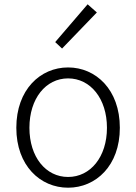

<svg xmlns="http://www.w3.org/2000/svg" viewBox="-20 -861 634 894"><path d="M269 -635 431 -803 388 -841 237 -665ZM297 13C426 13 538 -89 538 -266C538 -444 426 -547 297 -547C168 -547 56 -444 56 -266C56 -89 168 13 297 13ZM297 -37C193 -37 117 -130 117 -266C117 -402 193 -496 297 -496C401 -496 478 -402 478 -266C478 -130 401 -37 297 -37Z"/></svg>

Font: Spoqa Han Sans Neo Light
Style: Regular
Weight: 300
Designer: [Spoqa Han Sans Neo] Dong-huui Kim  Younghwa Kang  Yujin Lee  [Noto Sans] Ryoko NISHIZUKA  (kana & ideographs); Paul D. 
Foundry: Spoqa (http://www.spoqa-han-sans.com)
Version: Version 1.000